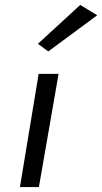

<svg xmlns="http://www.w3.org/2000/svg" viewBox="-20 -760 415 780"><path d="M375 -698 176 -551 134 -582 306 -740ZM137 -460H218L138 0H61Z"/></svg>

Font: Von Book
Style: Italic
Weight: 400
Version: Version 4.000; ttfautohint (v1.8.4.7-5d5b)